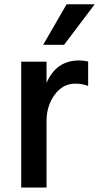

<svg xmlns="http://www.w3.org/2000/svg" viewBox="-20 -840 458 888"><path d="M78.1 27.3V-554.7H195.3V-456.1Q239.3 -560.5 346.7 -560.5Q366.2 -560.5 387.7 -555.7V-442.4Q362.3 -453.1 328.1 -453.1Q270.5 -453.1 232.9 -401.9Q195.3 -350.6 195.3 -280.3V27.3ZM179.7 -632.8 288.1 -820.3H418L276.4 -632.8Z"/></svg>

Font: GenEi M Gothic v2 Medium
Style: Regular
Weight: 500
Version: Version 2.0